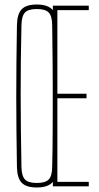

<svg xmlns="http://www.w3.org/2000/svg" viewBox="-20 -825 438 850"><path d="M143 5Q96 5 76 -16Q56 -37 55 -85Q53.5 -169.5 52.8 -246.8Q52 -324 52 -399.5Q52 -475 52.8 -552.2Q53.5 -629.5 55 -714Q56 -763 76 -784Q96 -805 143 -805Q193.5 -805 214 -780V-800H373V-780H234V-410H363V-390H234V-20H373V0H214V-20Q193.5 5 143 5ZM143 -15Q180.5 -15 195.5 -30.2Q210.5 -45.5 211 -85Q212 -120.5 212.5 -162.5Q213 -204.5 213.2 -250.8Q213.5 -297 213.5 -345.8Q213.5 -394.5 213.5 -443.5Q213.5 -492.5 213 -540Q212.5 -587.5 212 -631.5Q211.5 -675.5 211 -714Q210.5 -754.5 195.5 -769.8Q180.5 -785 143 -785Q105.5 -785 90.8 -769.8Q76 -754.5 75 -714Q73 -631.5 72.2 -555Q71.5 -478.5 71.5 -403Q71.5 -327.5 72.5 -249.2Q73.5 -171 75 -85Q76 -45.5 90.8 -30.2Q105.5 -15 143 -15Z"/></svg>

Font: Big Shoulders Thin
Style: Regular
Weight: 100
Designer: Patric King
Foundry: XO Type Co
Version: Version 2.002